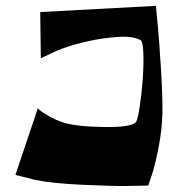

<svg xmlns="http://www.w3.org/2000/svg" viewBox="-20 -659 610 650"><path d="M507.8 -639.2Q510.3 -612.8 514.4 -569.8Q518.6 -526.9 524.7 -429.7Q530.8 -332.5 529.8 -276.9Q528.8 -221.2 516.8 -159.7Q504.9 -98.1 493.2 -64.5L481.9 -30.8Q453.6 -29.8 408 -29.3Q362.3 -28.8 259.5 -33.4Q156.7 -38.1 100.1 -49.8L32.2 -66.9L107.9 -292Q111.3 -288.6 117.7 -283.4Q124 -278.3 146 -265.6Q168 -252.9 191.9 -245.1Q235.8 -230.5 329.6 -229Q423.3 -227.5 439.9 -245.1Q446.3 -253.9 452.9 -297.4Q459.5 -340.8 463.1 -389.2Q466.8 -437.5 465.3 -478.3Q463.9 -519 456.1 -522.9Q429.7 -537.6 377.7 -533.9Q325.7 -530.3 276.1 -519Q226.6 -507.8 189.9 -494.1Q174.8 -488.3 157 -480.2Q139.2 -472.2 128.9 -466.8L118.2 -461.9L116.2 -618.2Z"/></svg>

Font: Some Time Later
Style: Regular
Weight: 400
Version: Version 003.300